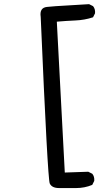

<svg xmlns="http://www.w3.org/2000/svg" viewBox="-20 -827 540 942"><path d="M270.5 95.7Q234.4 95.7 224.1 73.2Q213.9 50.8 179.7 -744.1Q172.9 -789.1 210.4 -793Q248 -796.9 304.2 -799.8Q360.4 -802.7 417 -806.6L436.5 -796.9Q448.2 -783.2 446.3 -761.7L436.5 -742.2Q395.5 -728.5 349.6 -726.6Q303.7 -724.6 258.8 -720.7L297.9 19.5L413.1 15.6L432.6 25.4Q444.3 39.1 442.4 60.5L432.6 80.1Q395.5 95.7 352.5 95.7Z"/></svg>

Font: NaikaiFont
Style: Regular-Lite
Weight: 400
Version: Version 1.67